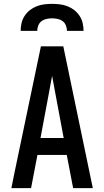

<svg xmlns="http://www.w3.org/2000/svg" viewBox="-20 -975 540 995"><path d="M39 0 53 -70 192 -735H308L461 0H359L326 -172H174L141 0ZM310 -260 267 -490Q263 -513 258.5 -536Q254 -559 250 -582Q246 -559 241.5 -536Q237 -513 233 -490L190 -260ZM87 -815Q87 -835 91.5 -855Q96 -875 107.5 -892.5Q119 -910 135 -922.5Q151 -935 170 -942.5Q189 -950 209.5 -952.5Q230 -955 250 -955Q270 -955 290.5 -952.5Q311 -950 330 -942.5Q349 -935 365 -922.5Q381 -910 392.5 -892.5Q404 -875 408.5 -855Q413 -835 413 -815H327Q327 -829 321.5 -843Q316 -857 304.5 -865.5Q293 -874 278.5 -877Q264 -880 250 -880Q236 -880 221.5 -877Q207 -874 195.5 -865.5Q184 -857 178.5 -843Q173 -829 173 -815Z"/></svg>

Font: Iosevka Semibold
Style: Regular
Weight: 600
Monospace: yes
Designer: Belleve Invis
Foundry: Belleve Invis
Version: Version 33.2.3; ttfautohint (v1.8.4)